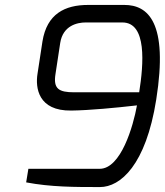

<svg xmlns="http://www.w3.org/2000/svg" viewBox="-20 -758 668 778"><path d="M205 -459 224 -584C235 -655 294 -667 327 -667H476C576 -667 562 -498 544 -384H281C218 -384 195 -398 205 -459ZM86 -19C186 0 284 0 385 0C468 0 571 -89 613 -354C663 -669 579 -738 484 -738H337C243 -738 170 -702 152 -590L132 -459C123 -403 134 -308 269 -310C343 -311 448 -321 535 -331C520 -247 470 -74 384 -74H95Z"/></svg>

Font: Exo
Style: Regular Italic
Weight: 400
Designer: Natanael Gama
Version: Version 1.00